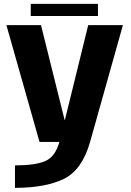

<svg xmlns="http://www.w3.org/2000/svg" viewBox="-20 -720 666 974"><path d="M180.5 0H437L603.5 -592.5H427.5L309 -110.5H308L188 -592.5H12.5ZM56 233Q209 233 302.5 188.2Q396 143.5 437 0L281.5 -0.5Q260.5 75 209.8 97Q159 119 56 119ZM136 -639H477V-700.5H136Z"/></svg>

Font: Anybody Thin
Style: Bold
Weight: 700
Version: Version 1.113;gftools[0.9.25]